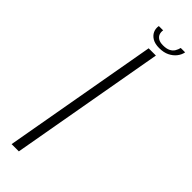

<svg xmlns="http://www.w3.org/2000/svg" viewBox="-262 -778 787 787"><g transform="rotate(45 132.0 -384.5)"><path d="M26.5 0H68.5L188 -675H146ZM175.5 -706Q201.5 -706 219.8 -715Q238 -724 249.2 -738.2Q260.5 -752.5 263.5 -769H238Q235.5 -758 229.5 -747.8Q223.5 -737.5 211.2 -731.2Q199 -725 179 -725Q161 -725 151 -731.5Q141 -738 137.5 -747.8Q134 -757.5 136 -769H111Q108 -752.5 114.5 -738.2Q121 -724 136.2 -715Q151.5 -706 175.5 -706Z"/></g></svg>

Font: Anybody Thin ExtraLight
Style: Italic
Weight: 250
Italic angle: -10°
Version: Version 1.113;gftools[0.9.25]